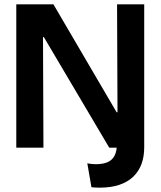

<svg xmlns="http://www.w3.org/2000/svg" viewBox="-20 -680 739 884"><path d="M401 182 382 72Q392 74 401.5 75Q411 76 421 76Q453 76 474.5 67Q496 58 507 37.5Q518 17 518 -16V-63H644V-2Q644 41 631.5 75Q619 109 593.5 133.5Q568 158 529.5 171Q491 184 439 184Q429 184 420 183.5Q411 183 401 182ZM55 0V-660H226L517 -163H521L519 -660H644V0H483L182 -509H178L180 0Z"/></svg>

Font: Bricolage Grotesque 72pt SemiBold
Style: Regular
Weight: 600
Version: Version 1.001;gftools[0.9.33.dev8+g029e19f]